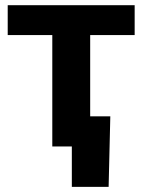

<svg xmlns="http://www.w3.org/2000/svg" viewBox="-20 -566 550 742"><path d="M182.1 0V-430.6H9.8V-545.9H500.4V-430.6H328.5V0ZM257.6 156.2V0H215.4V-116.4H406.3L399.8 156.2Z"/></svg>

Font: Adwaita Sans
Style: Regular
Weight: 400
Designer: Rasmus Andersson
Foundry: rsms
Version: Version 4.001;git-9221beed3